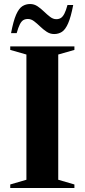

<svg xmlns="http://www.w3.org/2000/svg" viewBox="-20 -936 422 956"><path d="M350.5 -17.5V0H31V-17.5L111.5 -41V-664.5L31 -687.5V-705H350.5V-687.5L270 -664.5V-41ZM344.5 -911Q333 -851 319.2 -819.8Q305.5 -788.5 288.5 -777.5Q271.5 -766.5 249.5 -766.5Q229.5 -766.5 212.5 -777.8Q195.5 -789 180 -804Q164.5 -819 149.8 -830.2Q135 -841.5 119 -841.5Q105.5 -841.5 96 -835.8Q86.5 -830 78.8 -814.8Q71 -799.5 63 -771H35Q46.5 -831.5 60.2 -862.8Q74 -894 91.2 -905Q108.5 -916 130 -916Q150 -916 166.8 -904.8Q183.5 -893.5 199 -878.5Q214.5 -863.5 229.5 -852Q244.5 -840.5 260 -840.5Q273.5 -840.5 283 -846.5Q292.5 -852.5 300.5 -867.8Q308.5 -883 316 -911Z"/></svg>

Font: Newsreader 60pt SemiBold
Style: Regular
Weight: 600
Designer: Hugues Gentile
Foundry: Production Type
Version: Version 1.003